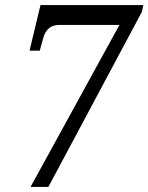

<svg xmlns="http://www.w3.org/2000/svg" viewBox="-20 -734 583 754"><path d="M449 -636H212Q164 -636 150 -585L136 -535H96L139 -714H543L537 -687L170 0H100Z"/></svg>

Font: Noto Serif Narrow
Style: Italic
Weight: 400
Width: 4
Italic angle: -12°
Designer: Monotype Design Team
Foundry: Monotype Imaging Inc.
Version: Version 1.001